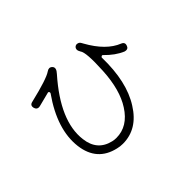

<svg xmlns="http://www.w3.org/2000/svg" viewBox="-125 -970 1249 1249"><g transform="rotate(-45 500.0 -345.5)"><path d="M404 -2Q378 -2 355 -8Q206 -42 186 -200Q165 -371 303 -567Q306 -572 303 -579Q300 -583 295 -583Q257 -573 197 -558Q191 -556 186 -556Q165 -556 159 -578Q152 -606 179 -612L183 -613Q351 -653 391 -681Q402 -689 412.5 -689Q423 -689 433 -679Q451 -659 421 -627Q217 -396 241 -208Q255 -89 366 -63Q382 -59 401 -59Q507 -59 575 -166Q638 -263 647 -429Q656 -594 633 -622Q624 -637 624 -648Q626 -669 646 -673Q647 -673 649 -673Q669 -673 678 -654L683 -645Q758 -510 857 -471Q883 -460 872 -434Q866 -416 847 -417Q844 -417 836 -419Q776 -444 720 -502Q717 -505 713 -505Q703 -501 703 -495Q708 -269 622 -135Q539 -2 404 -2Z"/></g></svg>

Font: Shin Retro Maru Gothic Regular
Style: Regular
Weight: 400
Designer: Iose
Foundry: Typographish
Version: Version 1.002